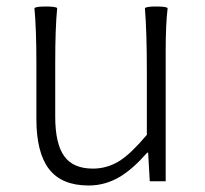

<svg xmlns="http://www.w3.org/2000/svg" viewBox="-20 -558 630 591"><path d="M253 13Q170 13 131 -37.5Q92 -88 92 -192V-363Q92 -470 86 -533Q91 -538 121 -538Q152 -538 156 -533Q150 -472 150 -366V-199Q150 -116 177.5 -77.5Q205 -39 266 -39Q311 -39 350 -64Q385 -87 432 -143V-338Q432 -461 426 -533Q431 -538 461 -538Q492 -538 496 -533Q490 -484 490 -400V-266V0H441L436 -88H433Q390 -39 351 -15Q305 13 253 13Z"/></svg>

Font: GenSekiGothic TW L
Style: Regular
Weight: 300
Version: Version 1.501;PS 1;hotconv 16.6.51;makeotf.lib2.5.65220